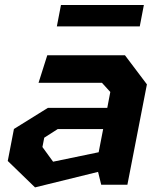

<svg xmlns="http://www.w3.org/2000/svg" viewBox="-20 -762 660 792"><path d="M397.5 0H505.5L586 -414L495.5 -534H175L139 -420.5H400.5L435 -382.5L422.5 -317H177.5L37.5 -230L12 -98L124.5 11L384.5 -53ZM155 -155.5 162.5 -194 218 -229.5H405.5L387 -134L199 -95ZM214.5 -653H556.5L573.5 -741.5H231.5Z"/></svg>

Font: Monaspace Krypton
Style: Bold Italic
Weight: 700
Italic angle: -11°
Designer: Riley Cran & the Lettermatic Team
Foundry: Lettermatic
Version: Version 1.101 (Monaspace Krypton)